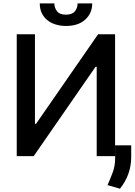

<svg xmlns="http://www.w3.org/2000/svg" viewBox="-20 -932 803 1146"><path d="M79.9 -727.3H188.6V-193.2H195.3L565.3 -727.3H666.9V0H557.2V-533.4H550.4L181.1 0H79.9ZM217.3 -911.9H304.3Q304.3 -898.4 308.4 -886.9Q312.5 -875.4 320.3 -865.1Q335.6 -844.5 373.6 -844.5Q411.2 -844.5 427.2 -864.7Q443.2 -884.9 443.2 -911.9H530.5Q530.5 -852.6 488.3 -814.6Q446.4 -777 373.6 -777Q342.3 -777 313.9 -785.3Q285.5 -793.7 264 -810.5Q242.5 -827.4 229.9 -852.8Q217.3 -878.2 217.3 -911.9ZM653.4 95.2Q667.3 57.5 667.3 12.1V-64.6H763.1V8.2Q762.1 111.9 696 194.2L621.8 172.9Q630.7 152.7 638.5 133.5Q646.3 114.3 653.4 95.2Z"/></svg>

Font: Inter P Medium
Style: Regular
Weight: 500
Designer: Rasmus Andersson
Foundry: rsms
Version: Version 3.018;git-588b23468